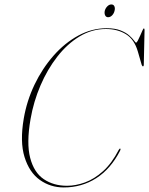

<svg xmlns="http://www.w3.org/2000/svg" viewBox="-20 -836 670 864"><path d="M521.5 -167Q523.5 -164.5 520.5 -158Q478.5 -76 413.2 -34.2Q348 7.5 267 7.5Q207 7.5 159.5 -26.2Q112 -60 90.5 -129Q69 -198 87 -303Q100.5 -382 135.2 -454.8Q170 -527.5 220.5 -585Q271 -642.5 332.2 -675.8Q393.5 -709 460 -709Q497.5 -709 522.2 -699.2Q547 -689.5 561.5 -676.5Q576 -663.5 583 -653.8Q590 -644 592 -644Q595.5 -644 600.5 -653.8Q605.5 -663.5 611 -676Q616.5 -688.5 620.8 -698.2Q625 -708 627 -708Q630.5 -708 630.5 -701L627 -544Q627 -538.5 624 -537.5Q620.5 -536.5 617.5 -544.5L600.5 -603.5Q584.5 -659 546.5 -682.2Q508.5 -705.5 456.5 -705.5Q393.5 -705.5 338 -672Q282.5 -638.5 237.8 -581Q193 -523.5 162 -451Q131 -378.5 117.5 -300.5Q98.5 -191.5 115.8 -125.5Q133 -59.5 177 -29.8Q221 0 281.5 0Q320.5 0 362.5 -15.2Q404.5 -30.5 443.8 -65.8Q483 -101 514 -161Q519 -169.5 521.5 -167ZM466.5 -758.5Q457 -758.5 453 -767.2Q449 -776 451.5 -787.5Q454.5 -799 463 -807.5Q471.5 -816 481 -816Q491 -816 494.8 -807.5Q498.5 -799 495.5 -787.5Q493 -776 484.8 -767.2Q476.5 -758.5 466.5 -758.5Z"/></svg>

Font: Fraunces 144pt Thin
Style: Italic
Weight: 100
Italic angle: -16°
Version: Version 1.000;[b76b70a41]